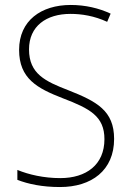

<svg xmlns="http://www.w3.org/2000/svg" viewBox="-20 -744 529 774"><path d="M440 -184C440 -298 370 -335 256 -380C163 -416 97 -446 97 -545C97 -639 167 -688 264 -688C309 -688 360 -680 412 -656L426 -689C379 -711 324 -724 265 -724C146 -724 57 -661 57 -543C57 -427 130 -388 233 -348C343 -306 401 -275 401 -183C401 -80 328 -26 223 -26C157 -26 96 -40 50 -59V-19C94 -2 150 10 222 10C349 10 440 -57 440 -184Z"/></svg>

Font: Noto Sans Thai SemCond ExtLt
Style: Regular
Weight: 200
Width: 4
Designer: Monotype Design Team
Foundry: Monotype Imaging Inc.
Version: Version 2.002